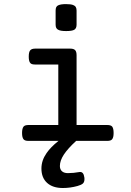

<svg xmlns="http://www.w3.org/2000/svg" viewBox="-20 -689 640 939"><path d="M354.5 -568.4Q354.5 -550.3 343.3 -543.5Q332 -537.1 303.7 -537.1Q275.4 -537.1 264.6 -543.5Q252 -549.3 252 -568.4V-637.2Q252 -647.5 255.1 -654.1Q258.3 -660.6 266.1 -663.6Q278.3 -668.9 302.7 -668.9Q325.7 -668.9 337.4 -664.6Q346.7 -661.1 350.6 -654.5Q354.5 -647.9 354.5 -637.2ZM265.1 -373.5H151.4Q141.6 -373.5 135.5 -375.7Q129.4 -377.9 126 -383.8Q120.6 -393.1 120.6 -412.1Q120.6 -434.1 127.4 -442.4Q134.3 -451.2 151.4 -451.2H323.7Q340.3 -451.2 347.4 -443.8Q354.5 -436.5 354.5 -418.9V-77.6H504.9Q521.5 -77.6 528.3 -70.3Q535.6 -61 535.6 -38.6Q535.6 -16.6 528.3 -7.8Q522 0 504.9 0H352.5Q311.5 37.6 292.2 67.1Q272.9 96.7 272.9 122.6Q272.9 139.6 283.2 148.7Q293.5 157.7 312 157.7Q339.4 157.7 368.7 152.3Q388.7 149.4 392.6 179.2Q393.1 181.6 393.1 186.5Q393.1 202.1 384.8 209Q376.5 215.8 358.9 220.7Q323.2 230.5 287.6 230.5Q237.8 230.5 210.2 205.3Q182.6 180.2 182.6 135.3Q182.6 95.7 207.5 60.1Q227.5 30.8 266.1 0H118.7Q101.6 0 95.2 -7.8Q87.9 -16.6 87.9 -38.6Q87.9 -60.5 95.2 -69.8Q101.6 -77.6 118.7 -77.6H265.1Z"/></svg>

Font: Courier Prime Medium
Style: Regular
Weight: 500
Designer: Alan Dague-Greene
Foundry: Quote-Unquote Apps
Version: Version 1.202